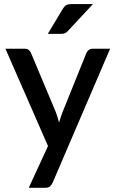

<svg xmlns="http://www.w3.org/2000/svg" viewBox="-20 -748 562 938"><path d="M518 -510 237 145Q231.5 156.5 223.8 163Q216 169.5 200 169.5H120.5L214.5 -34.5L6.5 -510H100Q113.5 -510 120.8 -503.8Q128 -497.5 131.5 -489L253 -199.5Q257.5 -187 261.2 -174.8Q265 -162.5 268.5 -149.5Q272.5 -162.5 276.5 -175Q280.5 -187.5 285.5 -200L402 -489Q405.5 -498 413.8 -504Q422 -510 432 -510ZM434 -728 313.5 -598.5Q305.5 -589.5 297.8 -586Q290 -582.5 277.5 -582.5H213.5L286 -703.5Q293 -716 302.2 -722Q311.5 -728 329.5 -728Z"/></svg>

Font: Lato 2
Style: Regular
Weight: 600
Designer: Lukasz Dziedzic with Adam Twardoch and Botio Nikoltchev
Foundry: tyPoland Lukasz Dziedzic
Version: Version 2.015; 2015-08-06; http://www.latofonts.com/